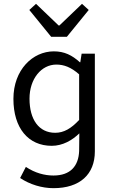

<svg xmlns="http://www.w3.org/2000/svg" viewBox="-20 -766 599 1002"><path d="M259 216C397 216 475 144 475 24V-486H406L399 -441H397C356 -478 316 -498 261 -498C151 -498 50 -402 50 -250C50 -97 128 -5 250 -5C307 -5 357 -34 394 -70L393 22C390 100 348 150 259 150C213 150 163 137 115 105L85 163C136 197 199 216 259 216ZM268 -73C183 -73 134 -142 134 -251C134 -355 196 -429 274 -429C314 -429 351 -415 393 -378V-140C351 -95 313 -73 268 -73ZM247 -574H329L443 -714L408 -746L290 -633H286L168 -746L133 -714Z"/></svg>

Font: Giro Sans Regular
Style: Regular
Weight: 400
Designer: Paul D. Hunt
Foundry: Adobe Systems Incorporated
Version: Version 1.000;PS 1.0;hotconv 1.0.88;makeotf.lib2.5.647800